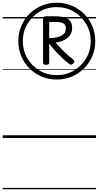

<svg xmlns="http://www.w3.org/2000/svg" viewBox="-20 -1010 723 1405"><path d="M395 -428Q336 -428 285 -449.5Q234 -471 195.5 -509.5Q157 -548 135.5 -599Q114 -650 114 -709Q114 -768 135.5 -819Q157 -870 195.5 -908.5Q234 -947 285 -968.5Q336 -990 395 -990Q454 -990 505 -968.5Q556 -947 595 -908.5Q634 -870 655.5 -819Q677 -768 677 -709Q677 -650 655.5 -599Q634 -548 595 -509.5Q556 -471 505 -449.5Q454 -428 395 -428ZM395 -460Q464 -460 520.5 -493.5Q577 -527 610.5 -583.5Q644 -640 644 -709Q644 -778 610.5 -834.5Q577 -891 520.5 -924.5Q464 -958 395 -958Q326 -958 269.5 -924.5Q213 -891 180 -834.5Q147 -778 147 -709Q147 -640 180 -583.5Q213 -527 269.5 -493.5Q326 -460 395 -460ZM317 -536Q306 -536 300.5 -539.5Q295 -543 295 -550V-877Q295 -891 320 -891H383Q445 -891 476.5 -871.5Q508 -852 508 -804Q508 -762 476 -734Q444 -706 387 -699Q418 -662 449 -632Q480 -602 516 -574Q523 -569 524 -561.5Q525 -554 516 -545Q501 -530 486 -542Q443 -577 407 -613.5Q371 -650 340 -691V-550Q340 -543 334 -539.5Q328 -536 317 -536ZM340 -731Q400 -732 431 -749.5Q462 -767 462 -802Q462 -827 444.5 -838Q427 -849 392 -849H340ZM0 365H683V375H0ZM0 -20H683V0H0ZM0 -505H683V-500H0ZM0 -885H683V-875H0Z"/></svg>

Font: Playwrite GB J Guides
Style: Italic
Weight: 400
Italic angle: -7.01216°
Designer: Veronika Burian, José Scaglione
Foundry: TypeTogether
Version: Version 1.003